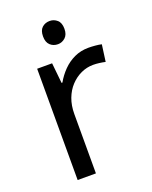

<svg xmlns="http://www.w3.org/2000/svg" viewBox="-136 -795 686 869"><g transform="rotate(-20 206.5 -360.0)"><path d="M212 -720Q232 -720 247.5 -706.5Q263 -693 263 -664Q263 -636 247.5 -622Q232 -608 212 -608Q190 -608 175 -622Q160 -636 160 -664Q160 -693 175 -706.5Q190 -720 212 -720ZM335 -546Q350 -546 367.5 -544.5Q385 -543 398 -540L387 -459Q374 -462 358.5 -464Q343 -466 329 -466Q298 -466 270 -453Q242 -440 220 -416.5Q198 -393 185.5 -360Q173 -327 173 -286V0H85V-536H157L167 -438H171Q188 -468 212 -492.5Q236 -517 267 -531.5Q298 -546 335 -546Z"/></g></svg>

Font: binaryv115
Style: Book
Weight: 400
Designer: Jelle Bosma - Monotype Design Team
Foundry: Monotype Imaging Inc.
Version: Version 2.003